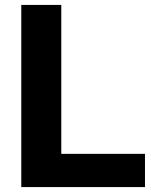

<svg xmlns="http://www.w3.org/2000/svg" viewBox="-20 -760 614 780"><path d="M66.5 0V-740H229V-135H569V0Z"/></svg>

Font: Encode Sans SC Condensed Thin
Style: Bold
Weight: 700
Version: Version 3.002